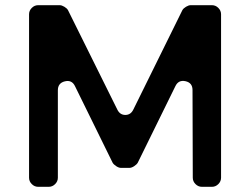

<svg xmlns="http://www.w3.org/2000/svg" viewBox="-20 -720 965 740"><path d="M832 -35Q832 -21 821.5 -10.5Q811 0 797 0H758Q744 0 733.5 -10.5Q723 -21 723 -35L722 -373Q722 -401 695 -407Q668 -413 656 -388L511 -93Q507 -86 497 -79.5Q487 -73 479 -73H446Q438 -73 428 -79.5Q418 -86 414 -93L269 -388Q257 -413 230 -406.5Q203 -400 203 -372V-35Q203 -21 192.5 -10.5Q182 0 168 0H127Q113 0 102.5 -10.5Q92 -21 92 -35V-665Q92 -679 102.5 -689.5Q113 -700 127 -700H210Q218 -700 228 -694Q238 -688 242 -681L432 -298Q442 -277 463 -277Q484 -277 494 -298L683 -681Q687 -688 697 -694Q707 -700 715 -700H797Q811 -700 821.5 -689.5Q832 -679 832 -665Z"/></svg>

Font: Trueno
Style: Round
Weight: 400
Designer: Julieta Ulanovsky, Jasper
Foundry: Julieta Ulanovsky, Cannot Into Space Fonts
Version: Version 3.001